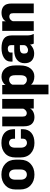

<svg xmlns="http://www.w3.org/2000/svg" viewBox="986 -1484 707 2719"><g transform="rotate(-90 1339.5 -124.5)"><path d="M15.6 -192.4Q15.6 -99.6 74.2 -44.9Q132.8 9.8 226.6 9.8Q320.3 9.8 378.9 -44.9Q437.5 -99.6 437.5 -192.4V-257.3Q437.5 -348.6 378.9 -403.3Q320.3 -458 226.6 -458Q133.3 -458 74.5 -403.3Q15.6 -348.6 15.6 -257.3ZM154.3 -260.7Q154.3 -304.7 174.1 -326.9Q193.8 -349.1 226.6 -349.1Q259.3 -349.1 279.1 -326.9Q298.8 -304.7 298.8 -260.7V-186.5Q298.8 -143.1 279.1 -120.4Q259.3 -97.7 226.6 -97.7Q194.3 -97.7 174.3 -120.4Q154.3 -143.1 154.3 -186.5Z M468.8 -192.9Q468.8 -95.2 526.4 -42.7Q584 9.8 674.8 9.8Q765.1 9.8 816.7 -33.4Q868.2 -76.7 869.6 -153.8V-182.6H734.9V-156.2Q734.9 -126 718.3 -111.1Q701.7 -96.2 676.3 -96.2Q647 -96.2 627.2 -118.7Q607.4 -141.1 607.4 -187V-261.7Q607.4 -309.6 627.7 -329.8Q647.9 -350.1 676.8 -350.1Q701.2 -350.1 717 -335.9Q732.9 -321.8 733.9 -292.5V-265.1H869.6L868.7 -296.9Q863.8 -374.5 814.7 -416.3Q765.6 -458 673.8 -458Q583.5 -458 526.1 -406.2Q468.8 -354.5 468.8 -256.8Z M910.2 -141.6Q910.2 -60.5 946 -25.4Q981.9 9.8 1038.6 9.8Q1080.6 9.8 1114.3 -6.6Q1147.9 -22.9 1161.6 -51.3L1162.1 0H1297.9V-446.8H1160.2V-148.4Q1151.4 -126.5 1133.5 -112.5Q1115.7 -98.6 1096.7 -98.6Q1075.7 -98.6 1061.5 -112.3Q1047.4 -126 1047.4 -162.6V-446.3H910.2Z M1363.3 208.5H1500V-37.6Q1517.6 -15.6 1548.1 -3.7Q1578.6 8.3 1617.2 8.3Q1686.5 8.3 1729.5 -45.9Q1772.5 -100.1 1772.5 -193.4V-259.3Q1772.5 -354 1729.2 -405.3Q1686 -456.5 1613.8 -456.5Q1574.2 -456.5 1541.7 -440.2Q1509.3 -423.8 1496.6 -400.4H1495.6V-446.3H1363.3ZM1500 -301.8Q1506.3 -321.8 1526.4 -335.4Q1546.4 -349.1 1568.8 -349.1Q1600.1 -349.1 1616.9 -328.9Q1633.8 -308.6 1633.8 -260.7V-188Q1633.8 -142.6 1616.9 -119.9Q1600.1 -97.2 1567.9 -97.2Q1545.4 -97.2 1526.1 -110.8Q1506.8 -124.5 1500 -144Z M1803.7 -128.4Q1803.7 -61.5 1841.3 -27.8Q1878.9 5.9 1939 5.9Q1983.4 5.9 2019 -12.2Q2054.7 -30.3 2066.9 -52.7Q2068.8 -38.6 2072.3 -24.2Q2075.7 -9.8 2081.1 0H2216.3V-7.3Q2206.5 -22.9 2201.9 -46.1Q2197.3 -69.3 2197.3 -96.7V-314Q2197.3 -390.1 2150.6 -423.3Q2104 -456.5 2019 -456.5Q1933.6 -456.5 1880.1 -422.1Q1826.7 -387.7 1827.1 -327.6V-300.8L1955.1 -300.3V-326.7Q1955.1 -348.1 1970.9 -357.9Q1986.8 -367.7 2009.3 -367.7Q2034.2 -367.7 2047.1 -355.7Q2060.1 -343.8 2060.1 -319.8V-276.4H1980.5Q1900.9 -276.4 1852.3 -237.5Q1803.7 -198.7 1803.7 -128.4ZM1940.4 -135.7Q1940.4 -170.4 1959.7 -183.3Q1979 -196.3 2012.7 -196.3H2060.1V-142.1Q2060.1 -115.2 2037.4 -98.1Q2014.6 -81.1 1989.7 -81.1Q1967.3 -81.1 1953.9 -92.8Q1940.4 -104.5 1940.4 -135.7Z M2261.7 0H2398.9V-297.4Q2406.7 -319.3 2424.6 -332.8Q2442.4 -346.2 2461.9 -346.2Q2485.4 -346.2 2498.8 -335Q2512.2 -323.7 2512.2 -288.6V0H2649.4V-311.5Q2649.4 -392.6 2612.8 -424.6Q2576.2 -456.5 2519.5 -456.5Q2474.1 -456.5 2441.7 -439Q2409.2 -421.4 2398.4 -396H2397.5V-446.3H2261.7Z"/></g></svg>

Font: Roboto Flex Super Cond Bold
Style: Regular
Weight: 700
Width: 3
Designer: Berlow after Robertson
Foundry: Google
Version: Version 3.000